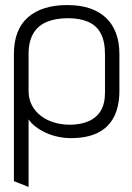

<svg xmlns="http://www.w3.org/2000/svg" viewBox="-20 -528 523 759"><path d="M452 -169V-314Q452 -407 399 -457.5Q346 -508 246 -508Q146 -508 90.5 -459.5Q35 -411 35 -314V188L93 211V-56Q103 -41 120.5 -27.5Q138 -14 160.5 -3.5Q183 7 209 12.5Q235 18 261 18Q324 18 366.5 -3Q409 -24 430.5 -66Q452 -108 452 -169ZM395 -314V-161Q395 -118 378.5 -90.5Q362 -63 330.5 -49Q299 -35 256 -35Q224 -35 195 -43.5Q166 -52 143 -69Q120 -86 106.5 -111Q93 -136 93 -168V-314Q93 -364 111.5 -395.5Q130 -427 165 -441.5Q200 -456 249 -456Q296 -456 329 -441.5Q362 -427 378.5 -395.5Q395 -364 395 -314Z"/></svg>

Font: AdventPro_ExpandedRegular
Style: ExpandedRegular
Weight: 400
Width: 7
Designer: VivaRado, Andreas Kalpakidis
Foundry: VivaRado, Andreas Kalpakidis
Version: Version 3.000